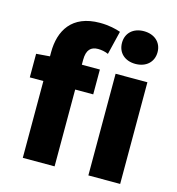

<svg xmlns="http://www.w3.org/2000/svg" viewBox="-120 -934 958 1038"><g transform="rotate(15 359.0 -415.5)"><path d="M469 0H647V-569H469ZM558 -648C617 -648 658 -684 658 -740C658 -795 617 -831 558 -831C499 -831 459 -795 459 -740C459 -684 499 -648 558 -648ZM26 -430H102V0H280V-430H381V-569H280V-596C280 -653 304 -674 343 -674C362 -674 383 -670 401 -662L433 -794C408 -803 367 -813 317 -813C159 -813 102 -711 102 -591V-568L26 -562Z"/></g></svg>

Font: Noto Sans KR Black
Style: Regular
Weight: 900
Designer: Ryoko NISHIZUKA 西塚涼子 (kana, bopomofo & ideographs); Paul D. Hunt (Latin, Greek & Cyrillic); Sandoll Communications 산돌커뮤니
Foundry: Adobe
Version: Version 2.004;hotconv 1.0.118;makeotfexe 2.5.65603